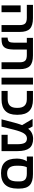

<svg xmlns="http://www.w3.org/2000/svg" viewBox="1502 -2150 659 3702"><g transform="rotate(90 1831.0 -299.5)"><path d="M215.8 -368.2V0H84V-368.2ZM596.2 -351.1V0H463.9V-352.1Q463.9 -426.8 431.9 -457.3Q399.9 -487.8 321.8 -487.8H74.2V-606H330.1Q473.1 -606 535.2 -546.9Q596.2 -488.8 596.2 -351.1Z M803.7 -249V-487.8H710.9V-606H1050.8Q1191.9 -606 1252.9 -546.6Q1314 -487.3 1314 -350.1V0H1181.6V-348.1Q1181.6 -425.3 1150.1 -456.5Q1118.7 -487.8 1043 -487.8H935.5V-231.9Q933.6 -165.5 924.1 -123.8Q914.6 -82 892.1 -53.5Q869.6 -24.9 833 -12.9Q796.4 -1 738.8 0H705.6V-118.2H713.9Q766.1 -121.1 784.7 -146.7Q803.2 -172.4 803.7 -249Z M1478.5 0V-606H1610.4V0Z M2193.4 -315.9V-291Q2193.4 -146.5 2118.7 -73.2Q2043.9 0 1896.5 0H1734.4V-118.2H1889.2Q1976.1 -118.2 2018.3 -161.9Q2060.5 -205.6 2060.5 -295.9V-309.1Q2060.5 -399.4 2018.3 -443.6Q1976.1 -487.8 1891.1 -487.8H1734.4V-606H1903.3Q2193.4 -606 2193.4 -315.9Z M2656.2 -608.9Q2780.8 -608.9 2837.4 -536.6Q2894 -464.4 2894 -308.1V0H2579.1V-118.2H2761.2V-297.9Q2761.2 -401.9 2736.3 -446Q2711.4 -490.2 2649.9 -490.2Q2591.8 -490.2 2553.2 -432.1Q2515.6 -374.5 2481 -237.8L2421.9 0H2281.2L2347.2 -252.9Q2375 -351.6 2393.1 -397L2272 -599.1H2418L2463.9 -513.2Q2493.2 -558.1 2544.2 -583.5Q2595.2 -608.9 2656.2 -608.9Z M3038.6 -291V-306.2Q3038.6 -349.1 3052.7 -405.8Q3067.4 -458 3090.8 -487.8H2998.5V-606H3337.4Q3484.4 -606 3550.5 -544.2Q3616.7 -482.4 3616.7 -344.2V-305.2Q3616.7 -149.4 3541.7 -69.8Q3466.8 9.8 3319.8 9.8Q3177.2 9.8 3107.9 -64.9Q3038.6 -139.6 3038.6 -291ZM3327.6 -487.8H3205.6Q3175.8 -435.5 3175.8 -314V-292Q3175.8 -107.9 3322.8 -107.9Q3404.3 -107.9 3441.4 -155.5Q3478.5 -203.1 3478.5 -309.1V-345.2Q3478.5 -420.9 3443.1 -454.3Q3407.7 -487.8 3327.6 -487.8Z"/></g></svg>

Font: Libra Sans Modern
Style: Bold
Weight: 700
Foundry: Stefan Peev, Context Ltd
Version: Version 1.000